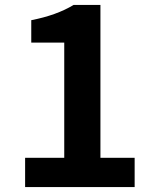

<svg xmlns="http://www.w3.org/2000/svg" viewBox="-20 -760 629 780"><path d="M82 0V-119H241V-587H107V-678Q210 -698 279 -740H388V-119H527V0Z"/></svg>

Font: Noto Sans Korean Bold
Style: Bold
Weight: 700
Designer: Ryoko NISHIZUKA  (kana & ideographs); Paul D. Hunt (Latin, Greek & Cyrillic); Wenlong ZHANG  (bopomofo); Sandoll Communi
Foundry: Adobe Systems Incorporated
Version: Version 1.000;PS 1;hotconv 1.0.78;makeotf.lib2.5.61930